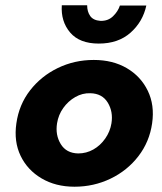

<svg xmlns="http://www.w3.org/2000/svg" viewBox="-20 -697 612 727"><path d="M42 -230Q32 -161 58 -107Q84 -53 137.5 -21.5Q191 10 262 10Q335 10 398.5 -20.5Q462 -51 504 -105.5Q546 -160 556 -230Q566 -299 539.5 -353.5Q513 -408 460 -439Q407 -470 335 -470Q262 -470 199 -439.5Q136 -409 94 -355Q52 -301 42 -230ZM196 -230Q201 -262 219.5 -288Q238 -314 265 -329.5Q292 -345 322 -344Q367 -343 388 -308.5Q409 -274 402 -230Q397 -199 378.5 -172.5Q360 -146 333.5 -131Q307 -116 276 -116Q231 -117 210 -151.5Q189 -186 196 -230ZM214 -677Q210 -616 245.5 -574Q281 -532 354 -532Q428 -532 474.5 -573.5Q521 -615 534 -676H434Q427 -654 408 -635.5Q389 -617 360 -618Q333 -620 321.5 -636.5Q310 -653 310 -677Z"/></svg>

Font: Jost* 700 Bold Italic
Style: Bold Italic
Weight: 700
Italic angle: -10°
Version: Version 3.200; ttfautohint (v0.97) -l 8 -r 50 -G 200 -x 14 -